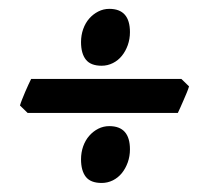

<svg xmlns="http://www.w3.org/2000/svg" viewBox="-20 -488 465 427"><path d="M269 -155.8Q269 -140.6 264.2 -127Q259.3 -113.3 251 -103Q242.7 -92.8 231 -86.9Q219.2 -81.1 206.1 -81.1Q181.6 -81.1 170.9 -94.7Q160.2 -108.4 160.2 -133.8Q160.2 -148.9 165 -162.6Q169.9 -176.3 178.5 -186Q187 -195.8 198.5 -201.7Q210 -207.5 223.1 -207.5Q269 -207.5 269 -155.8ZM269 -416.5Q269 -401.4 264.2 -387.7Q259.3 -374 251 -363.8Q242.7 -353.5 231 -347.7Q219.2 -341.8 206.1 -341.8Q181.6 -341.8 170.9 -355.5Q160.2 -369.1 160.2 -394.5Q160.2 -409.7 165 -423.3Q169.9 -437 178.5 -446.8Q187 -456.5 198.5 -462.4Q210 -468.3 223.1 -468.3Q269 -468.3 269 -416.5ZM400.4 -295.9Q398.9 -290.5 395.5 -282.2Q392.1 -273.9 388.2 -265.1Q384.3 -256.3 380.9 -248.5Q377.4 -240.7 375.5 -236.8H41.5L24.4 -253.4Q25.9 -258.8 29.1 -266.8Q32.2 -274.9 35.9 -283.4Q39.6 -292 43.2 -299.8Q46.9 -307.6 49.3 -312.5H383.3Z"/></svg>

Font: Gentium Book Basic
Style: Bold
Weight: 700
Designer: J. Victor Gaultney and Annie Olsen
Foundry: SIL International
Version: Version 1.102; 2013; Maintenance release